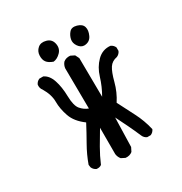

<svg xmlns="http://www.w3.org/2000/svg" viewBox="-150 -720 799 844"><g transform="rotate(-30 250.0 -297.5)"><path d="M246.1 13.7 226.6 3.9Q216.8 -7.8 214.8 -23.4V-157.2Q193.4 -122.1 172.9 -86.4Q152.3 -50.8 136.7 -13.7Q127 -5.9 111.3 -7.8Q97.7 -13.7 91.8 -27.3L89.8 -41Q105.5 -85 128.9 -126Q152.3 -167 173.8 -208Q130.9 -239.3 117.2 -278.3Q103.5 -317.4 103.5 -353.5Q103.5 -389.6 80.1 -428.7Q70.3 -440.4 72.3 -458Q78.1 -471.7 91.8 -477.5H111.3Q136.7 -465.8 148.4 -430.7Q160.2 -395.5 161.1 -347.7Q162.1 -299.8 177.7 -281.2Q193.4 -262.7 214.8 -254.9L212.9 -460Q214.8 -475.6 224.6 -487.3Q238.3 -499 259.8 -497.1L279.3 -487.3L289.1 -467.8L291 -270.5Q313.5 -309.6 326.2 -351.6Q338.9 -393.6 367.2 -421.9Q395.5 -450.2 434.6 -446.3Q448.2 -440.4 454.1 -426.8V-409.2Q448.2 -395.5 434.6 -389.6Q408.2 -384.8 395 -364.7Q381.8 -344.7 370.1 -299.8Q358.4 -254.9 333 -215.8Q354.5 -172.9 377 -129.9Q399.4 -86.9 411.1 -37.1Q405.3 -23.4 391.6 -17.6H374Q360.4 -23.4 354.5 -37.1Q340.8 -69.3 325.7 -100.6Q310.5 -131.8 294.9 -163.1L291 -15.6L281.2 3.9Q267.6 15.6 246.1 13.7ZM336.9 -504.9Q319.3 -504.9 307.1 -522.5Q294.9 -540 298.8 -558.1Q302.7 -576.2 314.9 -589.8Q327.1 -603.5 351.6 -596.7Q376 -589.8 381.3 -571.8Q386.7 -553.7 375.5 -529.8Q364.3 -505.9 336.9 -504.9ZM183.6 -510.7Q161.1 -518.6 151.9 -531.2Q142.6 -543.9 143.6 -564.9Q144.5 -585.9 160.2 -599.6Q175.8 -613.3 201.2 -606.4Q226.6 -599.6 231.9 -573.7Q237.3 -547.9 220.2 -530.3Q203.1 -512.7 183.6 -510.7Z"/></g></svg>

Font: JasonHandwriting1
Style: Regular
Weight: 400
Version: Version 1.48.20